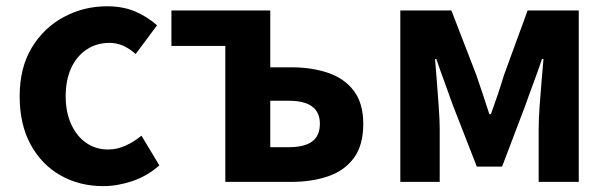

<svg xmlns="http://www.w3.org/2000/svg" viewBox="-20 -594 1988 627"><path d="M316.8 13.8Q239.7 13.8 178 -21.1Q116.3 -55.9 80.2 -121.7Q44.2 -187.5 44.2 -279.9Q44.2 -372.8 83.8 -438.4Q123.4 -503.9 188.8 -538.7Q254.1 -573.5 329.5 -573.5Q382 -573.5 422.1 -556.2Q462.2 -538.8 492.9 -511.4L423.1 -417.6Q402.6 -435.6 381.9 -444.8Q361.2 -454 338.1 -454Q295.4 -454 262.9 -432.3Q230.3 -410.7 212.4 -371.7Q194.5 -332.7 194.5 -279.9Q194.5 -227.4 212.5 -188.2Q230.5 -148.9 261.7 -127.3Q292.9 -105.8 332.7 -105.8Q363.4 -105.8 391 -118.8Q418.7 -131.9 442 -150.9L500.4 -53.9Q460.4 -18.6 411.8 -2.4Q363.2 13.8 316.8 13.8Z M715.8 0V-444.1H539.8V-559.8H862.6V-374.2H931.1Q998.6 -374.2 1051.9 -355.9Q1105.3 -337.6 1135.8 -297Q1166.3 -256.4 1166.3 -189Q1166.3 -120 1135.8 -78.4Q1105.3 -36.8 1051.9 -18.4Q998.6 0 931.1 0ZM862.6 -113.3H922.4Q974.1 -113.3 999.3 -131.9Q1024.6 -150.5 1024.6 -189.8Q1024.6 -227.5 999.3 -246.2Q974.1 -265 922.4 -265H862.6Z M1287.3 0V-559.8H1454.1L1535.6 -348.7Q1547.2 -314.7 1557.7 -283.4Q1568.2 -252.1 1578.1 -221H1583.1Q1594.2 -252.1 1604.9 -283.4Q1615.6 -314.7 1625.8 -348.7L1703 -559.8H1870V0H1739.1V-172.9Q1739.1 -201.5 1741.9 -243.4Q1744.8 -285.4 1748.5 -328.1Q1752.2 -370.9 1754.8 -401.4H1750Q1738 -365.6 1723 -325.5Q1708 -285.5 1696 -250.9L1619.6 -49.9H1537.1L1458.7 -250.9Q1446.7 -285.5 1431.7 -325.9Q1416.7 -366.4 1404.9 -401.4H1400.7Q1403.3 -370.9 1406.6 -328.1Q1410 -285.4 1412.9 -243.4Q1415.9 -201.5 1415.9 -172.9V0Z"/></svg>

Font: Noto Sans TC Thin
Style: Regular
Weight: 100
Designer: Ryoko NISHIZUKA 西塚涼子 (kana, bopomofo & ideographs); Paul D. Hunt (Latin, Greek & Cyrillic); Sandoll Communications 산돌커뮤니
Foundry: Adobe
Version: Version 2.004-H2;hotconv 1.0.118;makeotfexe 2.5.65603